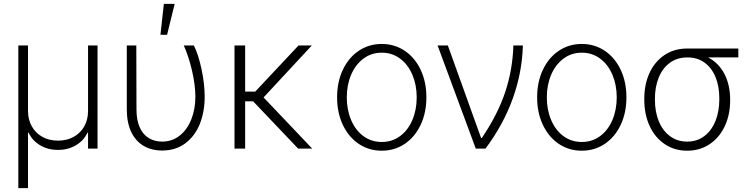

<svg xmlns="http://www.w3.org/2000/svg" viewBox="-20 -764 3860 987"><path d="M74.2 -530.3H124V-193.4Q124 -148.9 143.6 -114.3Q163.1 -79.6 198 -60.3Q232.9 -41 278.3 -41Q323.2 -41 358.4 -60.3Q393.6 -79.6 413.1 -114.3Q432.6 -148.9 432.6 -193.4V-530.3H481.4V0H432.6V-82H429.7Q410.2 -40.5 369.4 -16.8Q328.6 6.8 278.3 6.8Q227.5 6.8 187 -16.8Q146.5 -40.5 127 -82H124V203.1H74.2Z M680.7 -530.3 681.6 -201.2Q681.6 -146 698.5 -108.9Q715.3 -71.8 745.1 -54Q774.9 -36.1 813.5 -36.1Q864.3 -36.1 903.1 -66.4Q941.9 -96.7 963.1 -149.7Q984.4 -202.6 984.4 -268.6Q983.9 -328.6 967 -401.1Q950.2 -473.6 924.8 -530.3H976.6Q999.5 -484.9 1015.9 -408.7Q1032.2 -332.5 1032.2 -266.6Q1032.2 -189.5 1007.1 -126.7Q981.9 -64 932.4 -27.1Q882.8 9.8 813.5 9.8Q759.3 9.8 718.3 -14.2Q677.2 -38.1 654.5 -85.9Q631.8 -133.8 631.8 -203.1V-530.3ZM822.3 -744.1H877.9L838.9 -585H804.7Z M1240.2 -293H1292L1514.6 -530.3H1583L1335 -263.2L1585 0H1512.7L1281.2 -243.2H1240.2V0H1185.5V-530.3H1240.2Z M1712.9 -263.7Q1712.9 -342.8 1742.4 -405.3Q1772 -467.8 1824.2 -502.9Q1876.5 -538.1 1942.4 -538.1Q2008.3 -538.1 2060.5 -502.9Q2112.8 -467.8 2142.3 -405.3Q2171.9 -342.8 2171.9 -263.7Q2171.9 -184.6 2142.3 -122.1Q2112.8 -59.6 2060.5 -24.4Q2008.3 10.7 1942.4 10.7Q1876.5 10.7 1824.2 -24.4Q1772 -59.6 1742.4 -122.1Q1712.9 -184.6 1712.9 -263.7ZM2122.1 -263.7Q2122.1 -327.1 2099.9 -379.6Q2077.6 -432.1 2036.9 -462.6Q1996.1 -493.2 1942.4 -493.2Q1888.7 -493.2 1847.9 -462.4Q1807.1 -431.6 1784.9 -379.4Q1762.7 -327.1 1762.7 -263.7Q1762.7 -199.7 1784.9 -147.2Q1807.1 -94.7 1847.9 -64.5Q1888.7 -34.2 1942.4 -34.2Q1996.1 -34.2 2036.9 -64.5Q2077.6 -94.7 2099.9 -147.2Q2122.1 -199.7 2122.1 -263.7Z M2229.5 -530.3H2282.2L2453.1 -54.7H2457Q2539.1 -176.3 2577.1 -290.8Q2615.2 -405.3 2619.1 -530.3H2668Q2664.1 -391.6 2616 -257.6Q2567.9 -123.5 2475.6 0H2425.8Z M2741.2 -263.7Q2741.2 -342.8 2770.8 -405.3Q2800.3 -467.8 2852.5 -502.9Q2904.8 -538.1 2970.7 -538.1Q3036.6 -538.1 3088.9 -502.9Q3141.1 -467.8 3170.7 -405.3Q3200.2 -342.8 3200.2 -263.7Q3200.2 -184.6 3170.7 -122.1Q3141.1 -59.6 3088.9 -24.4Q3036.6 10.7 2970.7 10.7Q2904.8 10.7 2852.5 -24.4Q2800.3 -59.6 2770.8 -122.1Q2741.2 -184.6 2741.2 -263.7ZM3150.4 -263.7Q3150.4 -327.1 3128.2 -379.6Q3106 -432.1 3065.2 -462.6Q3024.4 -493.2 2970.7 -493.2Q2917 -493.2 2876.2 -462.4Q2835.4 -431.6 2813.2 -379.4Q2791 -327.1 2791 -263.7Q2791 -199.7 2813.2 -147.2Q2835.4 -94.7 2876.2 -64.5Q2917 -34.2 2970.7 -34.2Q3024.4 -34.2 3065.2 -64.5Q3106 -94.7 3128.2 -147.2Q3150.4 -199.7 3150.4 -263.7Z M3512.7 -514.6H3775.4V-468.8H3620.1Q3674.8 -440.4 3704.1 -383.8Q3733.4 -327.1 3733.4 -252V-247.1Q3733.4 -174.8 3706.1 -116Q3678.7 -57.1 3628.4 -23.2Q3578.1 10.7 3512.7 10.7Q3447.3 10.7 3397 -23.2Q3346.7 -57.1 3319.3 -116.7Q3292 -176.3 3292 -251V-256.8Q3292 -330.6 3319.1 -389.2Q3346.2 -447.8 3396.2 -481.2Q3446.3 -514.6 3512.7 -514.6ZM3512.7 -36.1Q3563.5 -36.1 3600.8 -64.5Q3638.2 -92.8 3658 -142.1Q3677.7 -191.4 3677.7 -253.9V-259.8Q3677.7 -319.3 3658.7 -366.7Q3639.6 -414.1 3602.8 -441.4Q3565.9 -468.8 3513.7 -468.8Q3461.4 -468.8 3423.6 -441.2Q3385.7 -413.6 3366.2 -365.2Q3346.7 -316.9 3346.7 -256.8V-251Q3346.7 -189.5 3366.7 -140.6Q3386.7 -91.8 3424.3 -64Q3461.9 -36.1 3512.7 -36.1Z"/></svg>

Font: Pretendard ExtraLight
Style: Regular
Weight: 200
Designer: Base glyphs from Inter by Rasmus Andersson; Hangeul glyphs from Noto Sans CJK(Source Han Sans) by Jang Soo-young and Kan
Foundry: Kil Hyung-jin
Version: Version 1.309